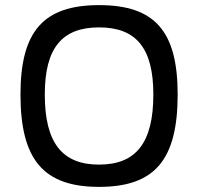

<svg xmlns="http://www.w3.org/2000/svg" viewBox="-20 -725 774 750"><path d="M367 5C585 5 674 -101 674 -356C674 -603 585 -705 367 -705C150 -705 60 -603 60 -356C60 -101 150 5 367 5ZM155 -356C155 -537 222 -618 367 -618C512 -618 579 -537 579 -356C579 -168 512 -82 367 -82C222 -82 155 -168 155 -356Z"/></svg>

Font: Aldone Medium
Style: Regular
Weight: 500
Designer: Pietro Gregorini
Version: Version 1.500;FEAKit 1.0